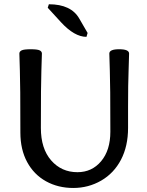

<svg xmlns="http://www.w3.org/2000/svg" viewBox="-20 -889 701 915"><path d="M329.1 6.8Q256.8 6.8 199.2 -25.1Q141.6 -57.1 109.4 -116.7Q77.1 -176.3 77.1 -257.3Q77.1 -490.2 74.7 -551.8Q72.3 -613.3 72.3 -633.8Q72.3 -643.6 83 -648.9Q93.8 -654.3 126 -654.3Q158.7 -654.3 169.2 -648.9Q179.7 -643.6 179.7 -633.8Q179.7 -613.3 177.2 -551.8Q174.8 -490.2 174.8 -279.3Q174.8 -180.7 223.9 -124.5Q272.9 -68.4 349.1 -68.4Q418 -68.4 461.9 -120.6Q505.9 -172.9 505.9 -261.2Q505.9 -490.2 503.4 -551.8Q501 -613.3 501 -633.8Q501 -654.3 547.9 -654.3Q595.2 -654.3 595.2 -633.8Q595.2 -613.3 592.8 -551.8Q590.3 -490.2 590.3 -378.9V-279.3Q590.3 -192.4 556.6 -127.9Q522.9 -63.5 462.2 -28.3Q401.4 6.8 329.1 6.8ZM392.1 -713.4Q335 -713.4 271 -782.7L207.5 -852.1L212.9 -868.7Q318.8 -868.7 357.9 -800.3L397.5 -731.9Z"/></svg>

Font: Bainsley
Style: Regular
Weight: 400
Designer: Paul James MIller
Foundry: High-Logic / Made with FontCreator
Version: Version 1.411;March 28, 2021;FontCreator 13.0.0.2683 64-bit